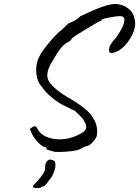

<svg xmlns="http://www.w3.org/2000/svg" viewBox="-20 -714 700 966"><path d="M214 38 215 35Q215 25 198 24Q177 11 160.5 -10Q144 -31 138 -47Q131 -63 131 -64Q131 -67 134.5 -69Q138 -71 143 -74Q149 -79 156 -79Q160 -79 163.5 -74.5Q167 -70 173 -59Q185 -38 214 -25.5Q243 -13 280 -13Q325 -13 364 -31Q390 -42 402 -52.5Q414 -63 414 -76Q414 -88 403 -105Q400 -113 394.5 -119.5Q389 -126 379 -135Q373 -140 356 -157Q340 -163 323 -173L302 -183Q275 -195 239.5 -224.5Q204 -254 192 -276Q178 -289 170 -312Q162 -335 162 -362Q162 -398 177 -428Q189 -455 230 -503Q271 -551 293 -566L319 -591Q320 -595 322 -595.5Q324 -596 325 -596Q328 -598 346 -605.5Q364 -613 384 -632Q452 -665 493.5 -679.5Q535 -694 562 -694Q600 -692 626.5 -670.5Q653 -649 658 -614Q660 -608 660 -596Q660 -560 634 -518.5Q608 -477 575 -458Q550 -447 540 -447Q533 -447 530.5 -452Q528 -457 529 -468Q529 -477 535.5 -488.5Q542 -500 565 -526Q606 -585 606 -614Q606 -631 591 -632Q580 -635 535.5 -627Q491 -619 491 -614Q491 -613 490.5 -610.5Q490 -608 487 -609Q483 -610 413 -567.5Q343 -525 341 -520Q340 -515 333.5 -509.5Q327 -504 318 -500Q299 -489 283 -468Q267 -447 245 -408Q233 -391 225.5 -371Q218 -351 218 -335Q218 -324 221 -316Q226 -299 252 -274.5Q278 -250 317 -227Q368 -198 402.5 -170.5Q437 -143 446 -124Q469 -92 469 -53Q469 -39 466 -27Q458 -10 441 6.5Q424 23 412 22Q402 25 395 29.5Q388 34 383 36Q372 43 330.5 47.5Q289 52 254 50ZM146 225Q146 218 160 206Q208 155 207 133Q206 114 213.5 101.5Q221 89 233 89Q244 89 257 99Q259 113 259 118Q259 130 254.5 143Q250 156 242 173Q234 184 219 203.5Q204 223 201 223Q195 223 187 228Q183 231 178.5 231.5Q174 232 165 232Q155 232 152.5 231Q150 230 146 225Z"/></svg>

Font: Caveat
Style: Regular
Weight: 400
Designer: Pablo Impallari
Foundry: Pablo Impallari
Version: Version 1.500; ttfautohint (v1.6)